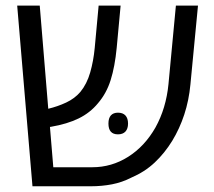

<svg xmlns="http://www.w3.org/2000/svg" viewBox="-20 -650 747 670"><path d="M93.3 0 40 -630.4H118.7L148.4 -270.5Q181.2 -278.3 210.9 -292.2Q240.7 -306.2 260.3 -329.1Q283.2 -356.9 294.7 -397Q306.2 -437 310.5 -482.4L324.2 -630.4H400.9L387.2 -482.9Q380.9 -417.5 366.2 -370.8Q351.6 -324.2 321.8 -289.6Q294.4 -256.3 254.6 -236.8Q214.8 -217.3 157.7 -207.5Q156.7 -207.5 155.8 -207.3Q154.8 -207 154.3 -207L166 -66.4H302.2Q369.6 -66.4 427.2 -102.8Q484.9 -139.2 522.5 -205.1Q559.6 -272 567.9 -356.4L593.8 -630.4H670.9L644.5 -355.5Q639.2 -299.3 623 -250.2Q606.9 -201.2 581.1 -158.7Q554.7 -115.7 520 -83Q485.4 -50.3 437.5 -29.8Q406.2 -13.7 370.8 -6.8Q335.4 0 297.4 0ZM391.6 -181.2Q358.4 -181.2 358.4 -218.8Q358.4 -237.8 366.9 -247.3Q375.5 -256.8 391.6 -256.8Q408.7 -256.8 417.7 -247.1Q426.8 -237.3 426.8 -218.8Q426.8 -200.7 417.7 -190.9Q408.7 -181.2 391.6 -181.2Z"/></svg>

Font: Wonky
Style: Regular
Weight: 400
Designer: Monotype Design Team
Foundry: Monotype Imaging Inc.
Version: Version 3.000